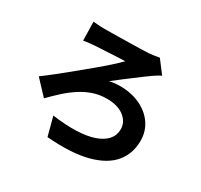

<svg xmlns="http://www.w3.org/2000/svg" viewBox="-170 -996 1340 1280"><g transform="rotate(30 500.0 -356.0)"><path d="M212 -762Q225 -761 247.5 -759Q270 -757 297 -757Q313 -757 346 -757.5Q379 -758 421 -758.5Q463 -759 505.5 -760Q548 -761 583.5 -762Q619 -763 639 -764Q657 -766 678.5 -769Q700 -772 715 -775L788 -679Q773 -671 756.5 -661Q740 -651 729 -643Q709 -629 683 -609.5Q657 -590 626.5 -567Q596 -544 563.5 -519.5Q531 -495 499 -469Q518 -475 540.5 -477Q563 -479 579 -479Q669 -479 737 -446.5Q805 -414 843 -358Q881 -302 881 -231Q881 -131 822.5 -61Q764 9 643 41Q522 73 331 58L293 -86Q397 -72 477.5 -75Q558 -78 613.5 -97.5Q669 -117 698.5 -150.5Q728 -184 728 -231Q728 -287 679.5 -324.5Q631 -362 548 -362Q491 -362 441.5 -345Q392 -328 347 -298.5Q302 -269 261 -231.5Q220 -194 181 -154L78 -264Q118 -293 167.5 -332.5Q217 -372 270 -415.5Q323 -459 373.5 -501Q424 -543 464 -579Q504 -615 527 -639Q511 -639 488.5 -638Q466 -637 439 -635.5Q412 -634 386 -632.5Q360 -631 338 -630Q316 -629 302 -628Q282 -627 257 -624Q232 -621 215 -618Z"/></g></svg>

Font: Noto Sans SC ExtraBold
Style: Regular
Weight: 800
Designer: Ryoko NISHIZUKA 西塚涼子 (kana, bopomofo & ideographs); Paul D. Hunt (Latin, Greek & Cyrillic); Sandoll Communications 산돌커뮤니
Foundry: Adobe
Version: Version 2.004-H2;hotconv 1.0.118;makeotfexe 2.5.65603